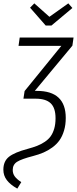

<svg xmlns="http://www.w3.org/2000/svg" viewBox="-31 -906 453 1130"><path d="M272 -755.9H237.8L146 -860.8L170.9 -886.2L259.8 -807.1L371.1 -886.2L395 -858.9ZM401.9 -685.1 395 -637.2 173.8 -371.1H186Q356 -371.1 356 -211.9Q356 -170.9 345.9 -137.5Q335.9 -104 319.1 -80.3Q302.2 -56.6 277.1 -38.3Q252 -20 224.9 -8.3Q197.8 3.4 164.1 12.2Q95.7 29.8 69.8 46.1Q43.9 62.5 43.9 94.2Q43.9 115.2 55.2 131.3Q66.4 147.5 94.2 166L70.8 204.1Q29.8 181.2 9.3 154.3Q-11.2 127.4 -11.2 92.8Q-11.2 43 21.7 16.8Q54.7 -9.3 131.8 -29.8Q164.1 -38.6 187.3 -47.6Q210.4 -56.6 232.2 -71Q253.9 -85.4 267.1 -103.8Q280.3 -122.1 288.1 -148.7Q295.9 -175.3 295.9 -210Q295.9 -271 267.3 -298.1Q238.8 -325.2 179.2 -325.2H106.9L113.8 -370.1L330.1 -636.2H78.1L85 -685.1Z"/></svg>

Font: Fira Sans Compressed Light
Style: Italic
Weight: 300
Width: 3
Italic angle: -8°
Designer: Carrois Corporate & Edenspiekermann AG
Foundry: Carrois Corporate GbR & Edenspiekermann AG
Version: Version 4.203;PS 004.203;hotconv 1.0.88;makeotf.lib2.5.64775